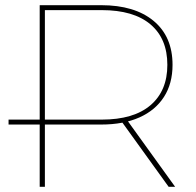

<svg xmlns="http://www.w3.org/2000/svg" viewBox="-20 -720 756 740"><path d="M133 0V-700H370Q499 -700 572 -639.5Q645 -579 645 -470Q645 -398 612 -346.5Q579 -295 517.5 -267.5Q456 -240 370 -240H144L153 -249V0ZM630 0 447 -254H472L655 0ZM153 -251 144 -259H372Q495 -259 560 -314.5Q625 -370 625 -470Q625 -571 560 -626Q495 -681 372 -681H144L153 -689ZM13 -240V-259H325V-240Z"/></svg>

Font: Montserrat Thin Thin
Style: Regular
Weight: 250
Version: Version 9.000